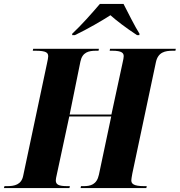

<svg xmlns="http://www.w3.org/2000/svg" viewBox="-55 -964 921 984"><path d="M315 -791V-784H329C394 -815 471 -860 511 -886C541 -859 588 -823 647 -784H659L660 -791C638 -825 598 -905 578 -944H457C416 -896 364 -837 315 -791ZM-35 0H301L303 -10H291C243 -10 231 -19 231 -40C231 -46 233 -56 236 -69L300 -367H515L452 -69C441 -17 408 -10 373 -10H360L358 0H695L697 -10H684C628 -10 618 -23 618 -40C618 -46 620 -56 623 -74L744 -645C755 -697 791 -704 831 -704H844L846 -714H509L507 -704H520C570 -704 579 -692 579 -676C579 -669 577 -659 573 -641L516 -377H302L357 -648C367 -697 400 -704 438 -704H450L452 -714H115L113 -704H126C184 -704 192 -693 192 -675C192 -670 190 -657 185 -635L64 -64C55 -17 19 -10 -19 -10H-32Z"/></svg>

Font: Noto Serif Display SemiCondensed ExtraBold
Style: Italic
Weight: 800
Width: 4
Italic angle: -12°
Designer: Monotype Design Team
Foundry: Monotype Imaging Inc.
Version: Version 2.009